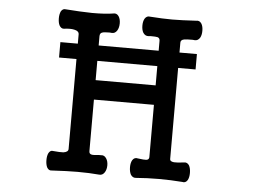

<svg xmlns="http://www.w3.org/2000/svg" viewBox="-50 -759 1100 825"><g transform="rotate(5 500.0 -346.5)"><path d="M355.5 -551.8V-591.8Q355.5 -605.5 366.2 -608.4Q374 -611.3 398.4 -611.3L407.2 -610.4Q420.9 -609.4 429.7 -623Q437.5 -635.7 437.5 -654.3Q437.5 -672.9 429.7 -684.6Q420.9 -697.3 407.2 -694.3Q373 -688.5 315.4 -688.5Q262.7 -689.5 200.2 -694.3Q188.5 -696.3 180.7 -683.6Q174.8 -670.9 174.8 -653.3Q174.8 -634.8 180.7 -623Q188.5 -609.4 200.2 -610.4Q228.5 -614.3 245.1 -610.4Q265.6 -606.4 265.6 -591.8V-551.8H190.4V-485.4H265.6V-97.7Q265.6 -84 244.1 -81.1Q230.5 -80.1 200.2 -83Q188.5 -85.9 180.7 -72.3Q174.8 -60.5 174.8 -42Q174.8 -23.4 180.7 -10.7Q188.5 2.9 200.2 1Q269.5 -2.9 312.5 -2.9Q363.3 -2.9 407.2 1Q420.9 2 429.7 -11.7Q437.5 -24.4 437.5 -42Q437.5 -59.6 429.7 -71.3Q420.9 -85 407.2 -83H397.5Q373 -80.1 366.2 -82Q355.5 -84 355.5 -95.7V-318.4H614.3V-91.8Q613.3 -81.1 601.6 -80.1Q593.8 -79.1 565.4 -83Q550.8 -86.9 542 -73.2Q535.2 -61.5 535.2 -43Q535.2 -23.4 542 -10.7Q550.8 2.9 565.4 1Q612.3 -2.9 663.1 -2.9Q714.8 -2.9 764.6 1Q778.3 4.9 787.1 -8.8Q793.9 -20.5 793.9 -40Q793.9 -59.6 787.1 -72.3Q778.3 -85.9 764.6 -83Q734.4 -79.1 721.7 -80.1Q704.1 -82 704.1 -91.8V-485.4H779.3V-551.8H704.1V-594.7Q704.1 -606.4 718.8 -609.4Q727.5 -611.3 755.9 -611.3L764.6 -610.4Q778.3 -609.4 787.1 -623Q793.9 -634.8 793.9 -653.3Q793.9 -671.9 787.1 -683.6Q778.3 -697.3 764.6 -694.3Q699.2 -690.4 660.2 -690.4Q620.1 -690.4 565.4 -694.3Q550.8 -697.3 542 -683.6Q535.2 -671.9 535.2 -653.3Q535.2 -634.8 542 -623Q550.8 -609.4 565.4 -610.4L574.2 -611.3Q597.7 -611.3 604.5 -609.4Q614.3 -606.4 614.3 -594.7V-551.8ZM614.3 -485.4V-402.3H355.5V-485.4Z"/></g></svg>

Font: GungsuhChe
Style: Regular
Weight: 400
Monospace: yes
Version: Version 2.21